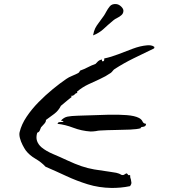

<svg xmlns="http://www.w3.org/2000/svg" viewBox="-20 -918 840 949"><path d="M743 -686Q743 -686 743 -684Q743 -679 740 -678Q690 -654 641 -630Q592 -606 547 -577Q542 -574 537.5 -568Q533 -562 528 -558Q502 -540 473 -527Q444 -514 415.5 -500.5Q387 -487 362 -466Q360 -465 361 -463Q362 -460 362 -458Q357 -458 354.5 -456.5Q352 -455 350 -452Q347 -449 343 -446.5Q339 -444 330 -444L335 -439Q321 -429 308 -417.5Q295 -406 281 -395Q269 -371 248.5 -355.5Q228 -340 207 -325Q208 -317 200 -307.5Q192 -298 185 -291Q184 -290 183 -289Q180 -281 176.5 -273Q173 -265 164 -262Q157 -239 163 -221.5Q169 -204 185 -190Q208 -171 242.5 -156.5Q277 -142 311 -126Q352 -107 383 -96.5Q414 -86 446 -80.5Q478 -75 523 -69Q540 -67 554.5 -64Q569 -61 582 -53Q589 -52 592.5 -54Q596 -56 599 -58Q602 -60 604 -61Q608 -61 611 -57Q612 -54 614.5 -52.5Q617 -51 623 -53Q623 -46 624 -40.5Q625 -35 627 -31Q629 -23 629.5 -15.5Q630 -8 623 2Q599 7 576.5 9Q554 11 532 11Q469 10 414 -7Q359 -24 307.5 -48Q256 -72 205 -94Q185 -116 155 -133.5Q125 -151 107 -175Q100 -185 91.5 -201.5Q83 -218 78.5 -235.5Q74 -253 77 -265Q86 -303 111.5 -341Q137 -379 171 -413.5Q205 -448 241 -477.5Q277 -507 308 -528Q319 -536 337.5 -543.5Q356 -551 368 -558Q371 -560 372.5 -563Q374 -566 376 -569Q396 -576 414 -585.5Q432 -595 452 -602Q460 -610 464.5 -615Q469 -620 482 -624Q485 -623 484 -619Q483 -615 487 -615Q497 -614 495 -629Q529 -636 565 -650Q601 -664 637 -677.5Q673 -691 707 -694Q716 -695 726 -693.5Q736 -692 743 -686ZM702 -306Q701 -296 695 -293.5Q689 -291 682.5 -290.5Q676 -290 675 -284Q657 -279 623 -277.5Q589 -276 550 -275.5Q511 -275 476 -273Q470 -273 464.5 -272Q459 -271 454 -270Q447 -269 440.5 -268.5Q434 -268 428 -268Q383 -271 342.5 -286.5Q302 -302 264 -306Q267 -313 271.5 -314Q276 -315 282 -315Q285 -315 288 -315Q291 -315 294 -316Q293 -319 289 -320Q285 -321 281 -322Q296 -338 313.5 -341.5Q331 -345 362 -346Q376 -346 392 -347Q408 -348 425 -348Q470 -350 518 -351Q566 -352 606 -349Q646 -346 667 -335Q680 -328 684.5 -317.5Q689 -307 702 -306ZM440 -743Q444 -765 450.5 -778Q457 -791 467.5 -804.5Q478 -818 494 -841Q497 -845 499.5 -850Q502 -855 505 -860Q513 -875 523 -887Q533 -899 553 -898Q567 -897 578.5 -886Q590 -875 590 -865Q590 -852 580.5 -843.5Q571 -835 559.5 -829.5Q548 -824 541 -818Q511 -793 491.5 -774.5Q472 -756 440 -743Z"/></svg>

Font: Yuji Boku
Style: Regular
Weight: 400
Designer: Kataoka Yuji
Foundry: Kinuta Font Factory
Version: Version 3.002